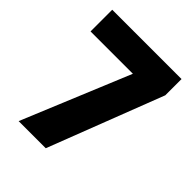

<svg xmlns="http://www.w3.org/2000/svg" viewBox="-201 -830 946 946"><g transform="rotate(45 272.0 -357.0)"><path d="M90 0 323 -563H28V-714H511V-601L279 0Z"/></g></svg>

Font: Noto Sans Sinhala UI SemiCondensed Black
Style: Regular
Weight: 900
Width: 4
Designer: Jelle Bosma - Monotype Design Team
Foundry: Monotype Imaging Inc.
Version: Version 2.006; ttfautohint (v1.8.4.7-5d5b)